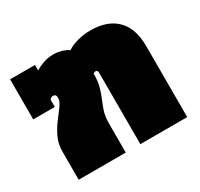

<svg xmlns="http://www.w3.org/2000/svg" viewBox="-121 -703 892 855"><g transform="rotate(-30 324.5 -275.0)"><path d="M56 0V-145Q56 -184 71.5 -216.5Q87 -249 107.5 -275.5Q128 -302 143.5 -323.5Q159 -345 159 -362Q159 -381 143 -381Q133 -381 126 -371V-334H15V-540H143V-512Q157 -521 182 -530.5Q207 -540 236 -540Q256 -540 276.5 -534.5Q297 -529 313 -518Q333 -532 365.5 -541Q398 -550 433 -550Q520 -550 567 -503Q614 -456 614 -366V0H373V-368Q373 -381 362 -381Q360 -381 356 -379.5Q352 -378 350 -376Q350 -335 342 -307.5Q334 -280 324 -257Q314 -234 306 -209Q298 -184 298 -147V0Z"/></g></svg>

Font: Kanit Black
Style: Regular
Weight: 900
Designer: Katatrad Team
Foundry: CadsonDemak
Version: Version 2.000; ttfautohint (v1.8.3)